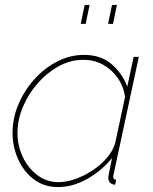

<svg xmlns="http://www.w3.org/2000/svg" viewBox="-20 -750 620 780"><path d="M216 10Q159 10 117.5 -21.5Q76 -53 53.5 -103.5Q31 -154 31 -210Q31 -270 55 -326.5Q79 -383 120 -428.5Q161 -474 213 -500.5Q265 -527 321 -527Q391 -527 434.5 -488.5Q478 -450 497 -398L523 -519H544L442 -44Q441 -42 440.5 -38.5Q440 -35 440 -32Q440 -20 452 -20L448 0Q446 0 443.5 0Q441 0 439 -1Q429 -4 424.5 -11Q420 -18 420 -29Q420 -32 421 -37Q422 -42 425 -57.5Q428 -73 435 -108Q393 -56 334 -23Q275 10 216 10ZM218 -10Q250 -10 286.5 -23Q323 -36 356.5 -58Q390 -80 414.5 -109Q439 -138 448 -169L488 -356Q483 -396 460.5 -430Q438 -464 401.5 -485.5Q365 -507 318 -507Q266 -507 218 -480.5Q170 -454 132.5 -411Q95 -368 73 -315.5Q51 -263 51 -210Q51 -157 73 -111.5Q95 -66 132.5 -38Q170 -10 218 -10ZM308 -653 324 -730H344L328 -653ZM419 -653 435 -730H455L439 -653Z"/></svg>

Font: Raleway Thin
Style: Italic
Weight: 100
Italic angle: -12°
Designer: Matt McInerney, Pablo Impallari, Rodrigo Fuenzalida
Foundry: Matt McInerney, Pablo Impallari, Rodrigo Fuenzalida
Version: Version 4.026